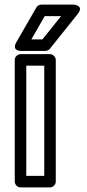

<svg xmlns="http://www.w3.org/2000/svg" viewBox="-20 -788 376 833"><path d="M172 -25H94V-503H172ZM197 25C208 25 222 15 222 0V-528C222 -539 212 -553 197 -553H69C58 -553 44 -543 44 -528V0C44 11 54 25 69 25ZM174 -718H245L164 -617H116ZM160 -768C152 -768 143 -764 138 -756L51 -605C28 -565 73 -567 73 -567H176C183 -567 191 -570 196 -576L317 -727C348 -766 298 -768 298 -768Z"/></svg>

Font: Asimov
Style: NarOu
Weight: 500
Designer: Google
Version: Version 2.000980; 2014